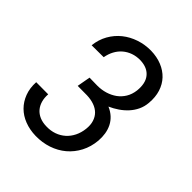

<svg xmlns="http://www.w3.org/2000/svg" viewBox="-201 -850 989 989"><g transform="rotate(45 293.5 -355.5)"><path d="M203.1 -398.9 261.2 -397.9Q291 -397.9 318.6 -406.2Q346.2 -414.6 368.2 -430.4Q390.1 -446.3 404.5 -470Q418.9 -493.7 422.9 -525.4Q425.8 -551.8 421.4 -574Q417 -596.2 404.5 -612.3Q392.1 -628.4 372.3 -637.5Q352.5 -646.5 324.7 -647.5Q295.9 -647.9 271.5 -639.2Q247.1 -630.4 228.3 -614.3Q209.5 -598.1 197.3 -575.4Q185.1 -552.7 180.2 -524.9L92.8 -524.4Q97.7 -569.8 118.4 -606.4Q139.2 -643.1 171.1 -668.7Q203.1 -694.3 243.9 -708Q284.7 -721.7 329.1 -721.2Q373 -720.2 408.4 -705.8Q443.8 -691.4 468 -665.8Q492.2 -640.1 503.7 -604Q515.1 -567.9 511.2 -523.4Q508.8 -494.1 497.1 -469.5Q485.4 -444.8 467 -424.8Q448.7 -404.8 425.8 -389.2Q402.8 -373.5 377.4 -362.3Q402.3 -351.6 420.2 -335.2Q438 -318.8 448.5 -297.9Q459 -276.9 462.9 -252.7Q466.8 -228.5 464.8 -202.1Q460.4 -152.8 439.7 -113.3Q418.9 -73.7 386 -45.9Q353 -18.1 310.1 -3.7Q267.1 10.7 218.8 9.8Q174.8 8.8 138.2 -5.4Q101.6 -19.5 75.9 -45.2Q50.3 -70.8 36.6 -106.9Q22.9 -143.1 25.4 -188L113.3 -187.5Q111.3 -160.2 117.9 -137.7Q124.5 -115.2 138.4 -99.1Q152.3 -83 173.8 -73.7Q195.3 -64.5 223.1 -64Q254.9 -63 281.5 -72.5Q308.1 -82 328.1 -99.9Q348.1 -117.7 360.8 -143.3Q373.5 -168.9 377 -200.2Q380.4 -230.5 373 -253.4Q365.7 -276.4 350.1 -292Q334.5 -307.6 311 -315.9Q287.6 -324.2 258.3 -325.2L189.9 -325.7Z"/></g></svg>

Font: Roboto Mono
Style: Italic
Weight: 400
Designer: Google
Version: Version 2.000985; 2015; ttfautohint (v1.3)